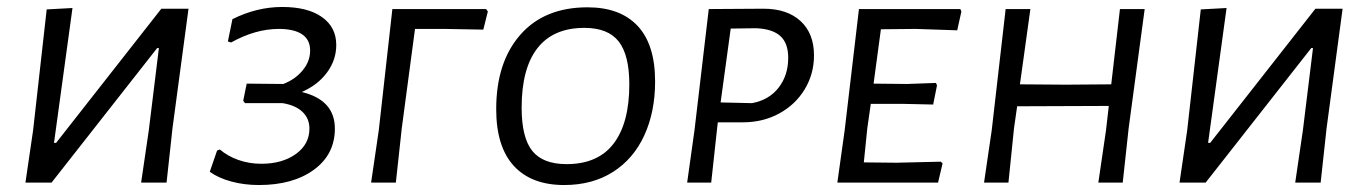

<svg xmlns="http://www.w3.org/2000/svg" viewBox="-20 -524 3921 551"><path d="M75 -150 114 -497 188 -501 135 -114H141L443 -499H521L475 -156L458 0H385L407 -150L436 -386H431L128 0H53Z M941 -155Q941 -81 881 -37Q821 7 723 7Q681 7 644 -3Q607 -13 582 -31L603 -92L611 -95Q633 -76 664 -65Q695 -54 730 -54Q790 -54 829 -82Q868 -110 868 -155Q868 -184 848 -203Q828 -222 791 -228H683L678 -235L688 -284L793 -283Q827 -296 848.5 -322Q870 -348 870 -379Q870 -410 847 -425.5Q824 -441 780 -441Q713 -441 643 -402L634 -405L647 -469Q717 -504 790 -504Q863 -504 904 -475Q945 -446 945 -395Q945 -352 918.5 -316Q892 -280 846 -260Q941 -237 941 -155Z M1380 -491 1367 -439 1256 -441H1171L1133 -156L1116 0H1045L1067 -150L1106 -498H1375Z M1860 -290Q1860 -203 1829 -135.5Q1798 -68 1739 -30.5Q1680 7 1599 7Q1505 7 1454.5 -48Q1404 -103 1404 -211Q1404 -345 1473 -424Q1542 -503 1666 -503Q1760 -503 1810 -449.5Q1860 -396 1860 -290ZM1477 -215Q1477 -129 1507.5 -91Q1538 -53 1606 -53Q1696 -53 1741 -112Q1786 -171 1786 -282Q1786 -366 1755.5 -405Q1725 -444 1657 -444Q1568 -444 1522.5 -386Q1477 -328 1477 -215Z M2316 -365Q2316 -312 2289.5 -268Q2263 -224 2216.5 -198.5Q2170 -173 2112 -173H2040L2038 -156L2021 0H1952L1973 -150L2014 -498L2171 -499Q2239 -499 2277.5 -463.5Q2316 -428 2316 -365ZM2242 -358Q2242 -400 2219.5 -420.5Q2197 -441 2150 -443L2077 -442L2048 -230L2138 -228Q2187 -237 2214.5 -272.5Q2242 -308 2242 -358Z M2508 -440 2487 -284 2583 -283 2666 -286 2669 -279 2658 -224 2569 -226H2479L2469 -156L2459 -58L2552 -57L2680 -60L2685 -55L2672 0H2383L2404 -150L2445 -498H2736L2739 -491L2727 -437L2608 -441Z M3265 -498 3219 -156 3202 0H3132L3154 -150L3162 -220L2899 -219L2890 -156L2874 0H2804L2826 -150L2866 -498H2937L2907 -282L3039 -281L3169 -282L3194 -498Z M3387 -150 3426 -497 3500 -501 3447 -114H3453L3755 -499H3833L3787 -156L3770 0H3697L3719 -150L3748 -386H3743L3440 0H3365Z"/></svg>

Font: Alegreya Sans SC
Style: Italic
Weight: 400
Italic angle: -7°
Designer: Juan Pablo del Peral
Foundry: Huerta Tipografica
Version: Version 2.008; ttfautohint (v1.6)